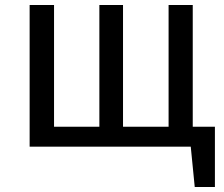

<svg xmlns="http://www.w3.org/2000/svg" viewBox="-20 -589 900 771"><path d="M754 -80V-569H657V-80H474V-569H379V-80H197V-569H99V0H746L762 162H843V-80Z"/></svg>

Font: Glow Sans SC Normal Medium
Style: Regular
Weight: 600
Designer: Ryoko NISHIZUKA (kana, bopomofo & ideographs); Paul D. Hunt (Latin, Greek & Cyrillic); Sandoll Communications, Soo-young
Version: Version 0.93